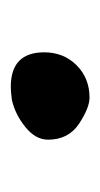

<svg xmlns="http://www.w3.org/2000/svg" viewBox="65 -526 186 356"><g transform="rotate(-90 158.0 -348.0)"><path d="M151 -419Q167 -421 175 -421Q239 -421 239 -359Q239 -323 215 -299Q191 -275 155 -275Q136 -275 106.5 -294.5Q77 -314 77 -352Q77 -375 100.5 -394Q124 -413 151 -419Z"/></g></svg>

Font: Cagliostro
Style: Regular
Weight: 400
Designer: Matthew Desmond
Foundry: Matthew Desmond
Version: Version